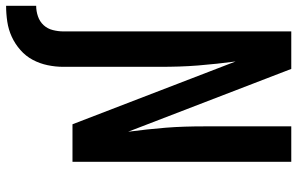

<svg xmlns="http://www.w3.org/2000/svg" viewBox="-202 -578 998 645"><g transform="rotate(90 297.5 -256.0)"><path d="M-5 223V122Q13 122 30.5 116Q48 110 60 97Q72 84 76.5 66Q81 48 81 31V-735H207L418 -187Q414 -218 410.5 -250Q407 -282 404.5 -313.5Q402 -345 401 -377Q400 -409 400 -441V-735H519V0H393L182 -548Q186 -517 189.5 -485Q193 -453 195.5 -421.5Q198 -390 199 -358Q200 -326 200 -294V31Q200 57 194.5 83.5Q189 110 176.5 133.5Q164 157 143.5 175Q123 193 99 204Q75 215 48.5 219Q22 223 -5 223Z"/></g></svg>

Font: Iosevka Extended
Style: Bold
Weight: 700
Width: 7
Monospace: yes
Designer: Belleve Invis
Foundry: Belleve Invis
Version: Version 32.5.0; ttfautohint (v1.8.4)